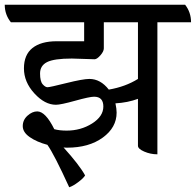

<svg xmlns="http://www.w3.org/2000/svg" viewBox="-56 -631 826 810"><path d="M750 -537H608V20Q579 20 552.5 8.5Q526 -3 526 -16V-214Q483 -198 431 -195Q436 -172 436 -156Q436 -93 377.5 -50.5Q319 -8 227 -8Q217 -8 212 -9Q279 65 303 109Q297 120 274.5 137Q252 154 236 159Q173 21 144 -20Q99 -32 69.5 -52.5Q40 -73 40 -99Q40 -125 60 -143Q80 -161 101 -161Q136 -161 173 -86Q195 -80 225 -80Q285 -80 332.5 -110Q380 -140 380 -181.5Q380 -223 341 -223Q322 -223 261 -206Q200 -189 180 -189Q133 -189 89 -237Q45 -285 45 -342.5Q45 -400 81 -428.5Q117 -457 183 -457H299V-537H-10Q-36 -569 -36 -611H725Q750 -579 750 -537ZM343 -381 247 -384Q172 -384 142.5 -369Q113 -354 113 -321Q113 -288 124 -275.5Q135 -263 144.5 -263Q154 -263 224 -280.5Q294 -298 321 -298Q368 -298 403 -253Q473 -265 526 -298V-537H382V-427Q382 -414 367.5 -397.5Q353 -381 343 -381Z"/></svg>

Font: Karma Medium
Style: Regular
Weight: 500
Designer: Joana Correia
Foundry: Indian Type Foundry
Version: Version 1.202;PS 1.0;hotconv 1.0.78;makeotf.lib2.5.61930; tt